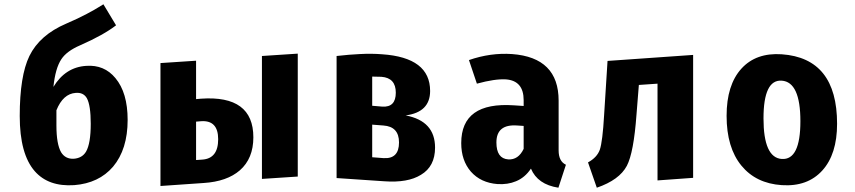

<svg xmlns="http://www.w3.org/2000/svg" viewBox="-20 -845 3987 895"><path d="M518 -481Q575 -413 575 -286Q575 -149 507 -68Q441 9 326 18Q206 26 142 -47Q72 -127 72 -304Q72 -491 117 -584Q165 -682 289 -735Q347 -760 384 -780Q414 -795 462 -825L521 -727Q463 -682 354 -634Q291 -607 266 -569Q238 -527 229 -440Q285 -532 382 -538Q466 -544 518 -481ZM381 -138Q403 -176 403 -268Q403 -354 385 -387Q369 -415 333 -412Q274 -408 243 -331V-260Q243 -173 265 -135Q285 -103 324 -105Q363 -108 381 -138Z M917 -385Q1161 -402 1161 -205Q1161 -106 1098 -51Q1038 1 930 8L728 22V-551L894 -562V-383ZM1368 -595V-22L1201 -11V-584ZM923 -101Q997 -106 997 -196Q997 -285 918 -280L894 -278V-99Z M2008 -157Q2008 -69 1942 -30Q1881 8 1771 0L1549 -15V-584Q1611 -591 1657 -593Q1713 -596 1761 -592Q1985 -577 1985 -421Q1985 -322 1871 -307Q2008 -281 2008 -157ZM1715 -488V-352L1762 -348Q1825 -344 1825 -413Q1825 -482 1758 -487ZM1767 -108Q1840 -103 1840 -181Q1840 -255 1767 -260L1715 -264V-112Z M2584 -144Q2584 -93 2618 -77L2583 30Q2486 15 2455 -59Q2427 -17 2385 0Q2347 16 2299 13Q2221 7 2175 -45Q2130 -97 2130 -178Q2130 -371 2376 -354L2421 -351V-378Q2421 -469 2338 -475Q2287 -478 2203 -455L2166 -565Q2267 -600 2367 -593Q2584 -577 2584 -376ZM2421 -151V-258L2391 -260Q2294 -267 2294 -181Q2294 -106 2349 -102Q2396 -99 2421 -151Z M3211 -589V-16L3045 -4V-455L2958 -449L2947 -311Q2934 -133 2902 -72Q2867 -6 2762 30L2721 -88Q2763 -111 2776 -147Q2789 -186 2796 -308L2812 -561Z M3882 -268Q3882 -126 3813 -50Q3744 26 3624 18Q3504 10 3436 -73Q3367 -157 3367 -305Q3367 -449 3436 -525Q3504 -600 3624 -592Q3882 -574 3882 -268ZM3539 -293Q3539 -110 3624 -104Q3711 -98 3711 -280Q3711 -463 3624 -469Q3539 -475 3539 -293Z"/></svg>

Font: Xiangcui Wave Sans Xiangcui Wave Sans
Style: Regular
Weight: 800
Width: 3
Version: Version 0.920;March 28, 2024;FontCreator 14.0.0.2814 64-bit